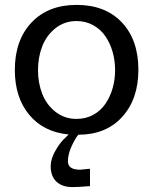

<svg xmlns="http://www.w3.org/2000/svg" viewBox="-20 -532 620 777"><path d="M445.8 -248Q445.8 -286.6 435.8 -321.8Q425.8 -356.9 406.7 -385Q387.7 -413.1 357.4 -429.9Q327.1 -446.8 290 -446.8Q240.7 -446.8 204.3 -417.7Q168 -388.7 150.9 -344.5Q133.8 -300.3 133.8 -248Q133.8 -196.3 150.9 -152.3Q168 -108.4 204.3 -79.6Q240.7 -50.8 290 -50.8Q327.1 -50.8 357.4 -67.4Q387.7 -84 406.7 -112.1Q425.8 -140.1 435.8 -175Q445.8 -210 445.8 -248ZM540 -250V-249Q540 -131.3 474.6 -59.1Q409.2 13.2 296.9 13.2Q284.2 28.3 269.5 60.3Q254.9 92.3 254.9 121.1Q254.9 154.8 304.2 154.8L344.2 150.9V221.2Q297.4 225.1 272.9 225.1Q231.4 225.1 208.3 203.1Q185.1 181.2 185.1 140.1Q185.1 110.8 205.1 76.2Q225.1 41.5 246.1 23.9L257.8 12.2Q156.2 2.4 98.1 -67.6Q40 -137.7 40 -249Q40 -369.1 107.4 -440.7Q174.8 -512.2 290 -512.2Q406.2 -512.2 473.1 -441.4Q540 -370.6 540 -250Z"/></svg>

Font: Perun
Style: Regular
Weight: 400
Version: Version 1.0000